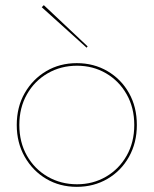

<svg xmlns="http://www.w3.org/2000/svg" viewBox="-20 -715 596 745"><path d="M45 -230Q45 -161 76 -106.5Q107 -52 159.5 -21Q212 10 278 10Q344 10 397 -21Q450 -52 480.5 -106.5Q511 -161 511 -230Q511 -300 480.5 -354Q450 -408 397 -439Q344 -470 278 -470Q212 -470 159.5 -439Q107 -408 76 -354Q45 -300 45 -230ZM55 -230Q55 -297 84.5 -349Q114 -401 165 -430.5Q216 -460 279 -460Q341 -460 391.5 -430.5Q442 -401 471.5 -349Q501 -297 501 -230Q501 -163 471.5 -111Q442 -59 391.5 -29.5Q341 0 279 0Q216 0 165 -29.5Q114 -59 84.5 -111Q55 -163 55 -230ZM142 -687 316 -530 320 -535 150 -695Z"/></svg>

Font: Jost Thin
Style: Regular
Weight: 250
Version: Version 3.710